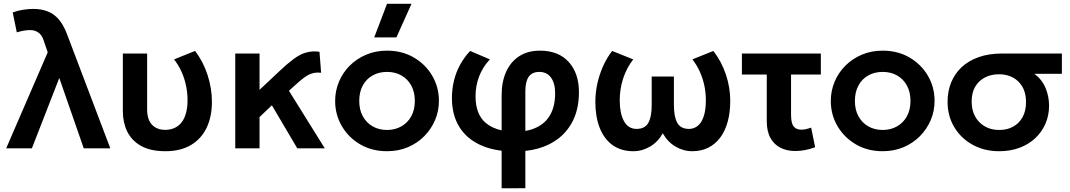

<svg xmlns="http://www.w3.org/2000/svg" viewBox="-20 -782 5640 1012"><path d="M12.5 0 231.5 -506 210.5 -567.5Q202.5 -595 184 -609.2Q165.5 -623.5 138 -623.5Q124 -623.5 106.2 -620.5Q88.5 -617.5 68.5 -611.5L47 -716.5Q74 -726.5 103 -730.8Q132 -735 155.5 -735Q197.5 -735 230.8 -722.2Q264 -709.5 289.2 -680.5Q314.5 -651.5 333 -602.5L561.5 0H421.5L292.5 -371L148 0Z M852 15Q772.5 15 723 -13.2Q673.5 -41.5 650.5 -89Q627.5 -136.5 627.5 -195.5V-500H755.5V-205.5Q755.5 -152 781 -124.8Q806.5 -97.5 852 -97.5Q881 -98 903 -109Q925 -120 939.5 -140.2Q954 -160.5 961.2 -189.2Q968.5 -218 968.5 -253Q968.5 -293 960.5 -331Q952.5 -369 936.8 -404Q921 -439 897.5 -469L1008 -513.5Q1051 -458 1074 -387Q1097 -316 1097 -245.5Q1097 -166.5 1068.8 -108Q1040.5 -49.5 985.8 -17.2Q931 15 852 15Z M1220 0V-500H1348V-308.5L1456 -410Q1494 -446 1526.8 -470.2Q1559.5 -494.5 1586.2 -502.8Q1613 -511 1636 -511Q1649.5 -511 1664 -509L1672.5 -398.5Q1664 -399.5 1656 -399.5Q1637.5 -399.5 1618.5 -392.8Q1599.5 -386 1577.8 -369Q1556 -352 1530.5 -328.5L1503 -303.5L1692 0H1547L1413 -227L1348 -165V0Z M2020 15Q1940 15 1878.2 -21.2Q1816.5 -57.5 1781.5 -117.8Q1746.5 -178 1746.5 -250Q1746.5 -303 1766.5 -351Q1786.5 -399 1823.2 -435.8Q1860 -472.5 1910 -493.8Q1960 -515 2020 -515Q2099.5 -515 2161.2 -479Q2223 -443 2258.2 -382.8Q2293.5 -322.5 2293.5 -250Q2293.5 -197 2273.2 -149.2Q2253 -101.5 2216.5 -64.5Q2180 -27.5 2130 -6.2Q2080 15 2020 15ZM2020 -97Q2062 -97 2095.2 -115.8Q2128.5 -134.5 2147.5 -168.8Q2166.5 -203 2166.5 -250Q2166.5 -297 2147.5 -331.5Q2128.5 -366 2095.5 -384.5Q2062.5 -403 2020 -403Q1977.5 -403 1944.2 -384.5Q1911 -366 1892.2 -331.5Q1873.5 -297 1873.5 -250Q1873.5 -203 1892.5 -168.8Q1911.5 -134.5 1944.5 -115.8Q1977.5 -97 2020 -97ZM1952.5 -585 2020 -762H2149L2069.5 -585Z M2624 210.5V12.5Q2561 5 2512.5 -17.5Q2438.5 -51.5 2400.2 -114.5Q2362 -177.5 2362 -265Q2362 -313 2373 -357.8Q2384 -402.5 2405.8 -441.8Q2427.5 -481 2458 -513.5L2562 -469Q2524.5 -429 2505.5 -379.5Q2486.5 -330 2486.5 -274.5Q2486.5 -179.5 2540.5 -134Q2573.5 -106 2624 -95V-280Q2624 -351.5 2648 -404.2Q2672 -457 2717 -486Q2762 -515 2826 -515Q2923.5 -515 2977.5 -455.5Q3031.5 -396 3031.5 -296Q3031.5 -198.5 2990.5 -128.5Q2949.5 -58.5 2873.5 -21Q2818.5 6 2749 13.5V210ZM2749 -92Q2782.5 -97.5 2809.5 -111Q2856.5 -133.5 2881.2 -178.8Q2906 -224 2906 -290.5Q2906 -343.5 2884 -373.2Q2862 -403 2822.5 -403Q2785 -403 2767 -377.8Q2749 -352.5 2749 -300Z M3318.5 15Q3253.5 15 3208.8 -17.2Q3164 -49.5 3141 -108Q3118 -166.5 3118 -245.5Q3118 -292.5 3128.2 -340Q3138.5 -387.5 3158.2 -432Q3178 -476.5 3206.5 -513.5L3317.5 -469Q3300 -446.5 3286.8 -421.2Q3273.5 -396 3264.5 -368.5Q3255.5 -341 3251 -312Q3246.5 -283 3246.5 -253Q3246.5 -185.5 3268.5 -144.2Q3290.5 -103 3335 -102.5Q3379 -102.5 3397 -134.2Q3415 -166 3415 -229.5V-378.5H3532V-229.5Q3532 -166 3550 -134.2Q3568 -102.5 3612 -102.5Q3634 -103 3650.8 -113.8Q3667.5 -124.5 3678.5 -144.2Q3689.5 -164 3695 -191.5Q3700.5 -219 3700.5 -253Q3700.5 -293 3692.5 -331Q3684.5 -369 3668.8 -404Q3653 -439 3629.5 -469L3740 -513.5Q3783 -458 3806 -389.5Q3829 -321 3829 -250.5Q3829 -191 3816 -142.2Q3803 -93.5 3777.2 -58.2Q3751.5 -23 3714.2 -4Q3677 15 3628.5 15Q3581.5 15 3540 -9.8Q3498.5 -34.5 3473.5 -79.5Q3448.5 -34.5 3407 -9.8Q3365.5 15 3318.5 15Z M4172 14Q4128.5 14 4094.5 -2.8Q4060.5 -19.5 4041 -54.5Q4021.5 -89.5 4021.5 -144V-389H3890.5V-500H4306.5V-389H4149.5V-177.5Q4149.5 -133 4163 -115.8Q4176.5 -98.5 4204.5 -98.5Q4216.5 -98.5 4229.2 -101.5Q4242 -104.5 4255.5 -109.5L4276.5 -6Q4250 4 4223.5 9Q4197 14 4172 14Z M4632.5 15Q4552.5 15 4490.8 -21.2Q4429 -57.5 4394 -117.8Q4359 -178 4359 -250Q4359 -303 4379 -351Q4399 -399 4435.8 -435.8Q4472.5 -472.5 4522.5 -493.8Q4572.5 -515 4632.5 -515Q4712 -515 4773.8 -479Q4835.5 -443 4870.8 -382.8Q4906 -322.5 4906 -250Q4906 -197 4885.8 -149.2Q4865.5 -101.5 4829 -64.5Q4792.5 -27.5 4742.5 -6.2Q4692.5 15 4632.5 15ZM4632.5 -97Q4674.5 -97 4707.8 -115.8Q4741 -134.5 4760 -168.8Q4779 -203 4779 -250Q4779 -297 4760 -331.5Q4741 -366 4708 -384.5Q4675 -403 4632.5 -403Q4590 -403 4556.8 -384.5Q4523.5 -366 4504.8 -331.5Q4486 -297 4486 -250Q4486 -203 4505 -168.8Q4524 -134.5 4557 -115.8Q4590 -97 4632.5 -97Z M5246.5 15Q5168.5 15 5107 -18.8Q5045.5 -52.5 5010 -111.5Q4974.5 -170.5 4974.5 -245.5Q4974.5 -300.5 4993.2 -347Q5012 -393.5 5048.5 -427.8Q5085 -462 5138.8 -481Q5192.5 -500 5263 -500H5577V-393H5432.5Q5473 -362 5491.2 -317.5Q5509.5 -273 5509.5 -225Q5509.5 -174.5 5490.8 -130.8Q5472 -87 5437.2 -54.2Q5402.5 -21.5 5354.2 -3.2Q5306 15 5246.5 15ZM5247.5 -97Q5289 -97 5320.8 -114.8Q5352.5 -132.5 5370.2 -165.2Q5388 -198 5388 -243.5Q5388 -312.5 5348.2 -351.5Q5308.5 -390.5 5245 -390.5Q5204 -390.5 5171.5 -373.8Q5139 -357 5120.2 -325.2Q5101.5 -293.5 5101.5 -247.5Q5101.5 -179 5142.2 -138Q5183 -97 5247.5 -97Z"/></svg>

Font: Geologica EX Med
Style: Regular
Weight: 500
Designer: Sindre Bremnes, Frode Helland
Foundry: Monokrom Skriftforlag AS
Version: Version 1.010;gftools[0.9.28]